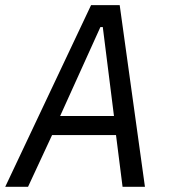

<svg xmlns="http://www.w3.org/2000/svg" viewBox="-29 -718 649 738"><path d="M528.1 0 431.1 -698.2H321L-8.9 0H78.8L171.2 -198.9H416.9L442.1 0ZM202.1 -272 356.9 -614H366.1L409.1 -272Z"/></svg>

Font: Margiela Mono Italic Italic
Style: Regular
Weight: 400
Designer: Mike Abbink, Paul van der Laan, Pieter van Rosmalen
Foundry: Bold Monday
Version: Version 2.003 2021